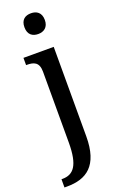

<svg xmlns="http://www.w3.org/2000/svg" viewBox="-199 -809 681 1097"><g transform="rotate(-20 142.0 -260.5)"><path d="M149 -635C182 -635 211 -653 211 -698C211 -744 182 -761 149 -761C114 -761 87 -744 87 -698C87 -653 114 -635 149 -635ZM-11 240H5C123 240 206 187 206 8V-536H22V-492H26C67 -492 100 -483 100 -424V7C100 147 62 190 -5 190H-11Z"/></g></svg>

Font: Noto Serif Armenian SemiCondensed Medium
Style: Regular
Weight: 500
Width: 4
Designer: Monotype Design Team
Foundry: Monotype Imaging Inc.
Version: Version 2.008